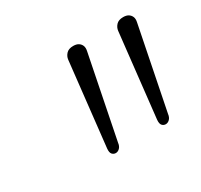

<svg xmlns="http://www.w3.org/2000/svg" viewBox="-74 -805 489 466"><g transform="rotate(-30 171.0 -572.5)"><path d="M133 -434Q127 -434 123 -438.5Q119 -443 120 -454L146 -688Q147 -697 153.5 -704Q160 -711 173 -711Q182 -711 187.5 -707.5Q193 -704 195.5 -698Q198 -692 196 -683L150 -453Q149 -444 144 -439Q139 -434 133 -434ZM273 -434Q267 -434 263 -438.5Q259 -443 260 -454L286 -688Q287 -697 293.5 -704Q300 -711 313 -711Q322 -711 327.5 -707.5Q333 -704 335.5 -698Q338 -692 336 -683L290 -453Q289 -444 284 -439Q279 -434 273 -434Z"/></g></svg>

Font: Nunito ExtraLight
Style: Italic
Weight: 200
Italic angle: -9°
Designer: Vernon Adams
Foundry: Vernon Adams
Version: Version 3.602